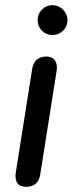

<svg xmlns="http://www.w3.org/2000/svg" viewBox="-20 -713 280 740"><path d="M80 7C112 7 130 -9 135 -40L198 -438C204 -474 189 -495 159 -495C127 -495 109 -478 104 -447L41 -49C35 -13 50 7 80 7ZM182 -578C214 -578 240 -603 240 -635C240 -667 214 -693 182 -693C150 -693 125 -667 125 -635C125 -603 150 -578 182 -578Z"/></svg>

Font: SN Pro Medium
Style: Italic
Weight: 400
Italic angle: -9°
Designer: Tobias Whetton
Foundry: Supernotes
Version: Version 1.001;Glyphs 3.2 (3249)